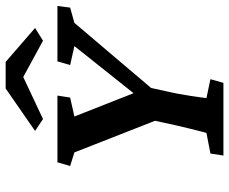

<svg xmlns="http://www.w3.org/2000/svg" viewBox="-84 -708 792 663"><g transform="rotate(-90 311.5 -376.0)"><path d="M564.5 -514.6 292 -193.4 345.7 -277.3 330.1 -205.1Q324.2 -180.7 319.8 -157.2Q315.4 -133.8 312.5 -114.3Q309.6 -94.7 307.6 -80.6Q305.7 -66.4 304.7 -58.6L370.1 -44.9L357.4 0H106.4L113.3 -44.9L184.6 -58.6Q186.5 -65.4 190.4 -80.6Q194.3 -95.7 199.2 -115.7Q204.1 -135.7 209.5 -158.7Q214.8 -181.6 219.7 -205.1L235.4 -277.3L243.2 -193.4L117.2 -514.6L70.3 -529.3L83 -573.2H313.5L306.6 -529.3L241.2 -514.6L328.1 -293.9H308.6L484.4 -514.6L418.9 -529.3L431.6 -573.2H623L617.2 -529.3ZM546.9 -650.4 502.9 -623 348.6 -707H411.1L232.4 -623L191.4 -650.4L337.9 -752H429.7Z"/></g></svg>

Font: Crimson Pro SemiBold
Style: Italic
Weight: 600
Italic angle: -12°
Designer: Jacques Le Bailly
Foundry: Baron von Fonthausen
Version: Version 1.003